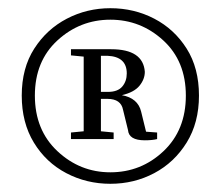

<svg xmlns="http://www.w3.org/2000/svg" viewBox="-20 -794 538 468"><path d="M226 -658V-570H243Q267 -570 278 -583Q289 -596 289 -615Q289 -656 242 -658ZM324 -522 336 -473 363 -471V-455Q351 -452 333 -452Q294 -452 292 -477L280 -526Q275 -553 242 -553H226V-474L257 -471V-455H153V-471L184 -474V-656L153 -659V-674H251Q329 -674 333 -619Q333 -601 320 -585Q307 -569 277 -562Q316 -555 324 -522ZM249 -374Q324 -374 378.5 -425.5Q433 -477 433 -561Q433 -645 378 -695.5Q323 -746 249 -746Q175 -746 120 -695.5Q65 -645 65 -561Q65 -477 120 -425.5Q175 -374 249 -374ZM249 -774Q307 -774 356 -748.5Q405 -723 435 -675.5Q465 -628 465 -561Q465 -495 435 -446.5Q405 -398 356 -372Q307 -346 249 -346Q191 -346 141.5 -372Q92 -398 62.5 -446.5Q33 -495 33 -561Q33 -628 63.5 -675.5Q94 -723 143 -748.5Q192 -774 249 -774Z"/></svg>

Font: Han-Nom Khai
Style: Regular
Weight: 400
Version: Version 1.200;June 22, 2023;FontCreator 14.0.0.2814 64-bit